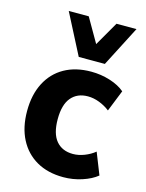

<svg xmlns="http://www.w3.org/2000/svg" viewBox="-116 -827 693 909"><g transform="rotate(15 230.5 -372.5)"><path d="M284 11Q208 11 153 -20.5Q98 -52 68 -110Q38 -168 38 -248Q38 -328 68 -386Q98 -444 153 -475Q208 -506 284 -506Q332 -506 376.5 -492Q421 -478 449 -454L407 -349Q384 -367 355.5 -378Q327 -389 299 -389Q247 -389 217.5 -354Q188 -319 188 -248Q188 -177 217.5 -142Q247 -107 300 -107Q327 -107 355.5 -118Q384 -129 406 -147L448 -41Q420 -18 375.5 -3.5Q331 11 284 11ZM208 -558 106 -756H204L272 -638L340 -756H438L336 -558Z"/></g></svg>

Font: Nunito Sans 10pt SemiCondensed ExtraBold
Style: Regular
Weight: 800
Width: 4
Designer: Vernon Adams
Foundry: Vernon Adams
Version: Version 3.101;gftools[0.9.27]